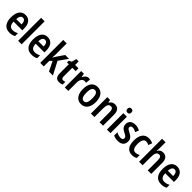

<svg xmlns="http://www.w3.org/2000/svg" viewBox="505 -2620 4491 4491"><g transform="rotate(45 2750.5 -375.0)"><path d="M249 -552C117 -552 42 -452 42 -268C42 -96 117 10 267 10C328 10 376 -1 421 -27V-123C373 -96 331 -84 280 -84C200 -84 160 -137 158 -242H446V-308C446 -456 376 -552 249 -552ZM251 -462C308 -462 336 -406 336 -327H159C164 -419 197 -462 251 -462Z M666 0V-760H550V0Z M980 -552C848 -552 773 -452 773 -268C773 -96 848 10 998 10C1059 10 1107 -1 1152 -27V-123C1104 -96 1062 -84 1011 -84C931 -84 891 -137 889 -242H1177V-308C1177 -456 1107 -552 980 -552ZM982 -462C1039 -462 1067 -406 1067 -327H890C895 -419 928 -462 982 -462Z M1397 -408V-760H1281V0H1397V-183L1452 -238L1570 0H1700L1532 -321L1690 -543H1563L1439 -362C1426 -342 1407 -312 1395 -289H1391C1395 -327 1397 -369 1397 -408Z M1946 -89C1909 -89 1892 -113 1892 -163V-449H2003V-543H1892V-660H1815L1783 -542L1717 -508V-449H1776V-156C1776 -38 1823 10 1911 10C1950 10 1983 2 2010 -12V-103C1989 -95 1966 -89 1946 -89Z M2330 -553C2273 -553 2230 -507 2205 -451H2199L2183 -543H2093V0H2209V-280C2209 -376 2256 -435 2318 -435C2338 -435 2354 -432 2367 -428L2380 -546C2363 -551 2346 -553 2330 -553Z M2850 -272C2850 -454 2765 -553 2635 -553C2489 -553 2418 -445 2418 -272C2418 -106 2494 10 2632 10C2780 10 2850 -108 2850 -272ZM2536 -272C2536 -394 2566 -456 2634 -456C2702 -456 2731 -394 2731 -272C2731 -151 2702 -86 2634 -86C2566 -86 2536 -152 2536 -272Z M3204 -553C3144 -553 3096 -524 3069 -471H3063L3048 -543H2957V0H3073V-268C3073 -397 3098 -452 3171 -452C3223 -452 3243 -411 3243 -331V0H3359V-360C3359 -490 3303 -553 3204 -553Z M3546 -753C3505 -753 3481 -731 3481 -685C3481 -640 3506 -618 3546 -618C3586 -618 3610 -640 3610 -685C3610 -731 3587 -753 3546 -753ZM3604 -543H3487V0H3604Z M4036 -155C4036 -240 3988 -281 3912 -321C3836 -360 3816 -374 3816 -409C3816 -441 3840 -461 3883 -461C3921 -461 3960 -446 3996 -425L4031 -513C3984 -539 3936 -553 3881 -553C3773 -553 3704 -497 3704 -403C3704 -320 3750 -276 3827 -238C3903 -201 3922 -181 3922 -148C3922 -109 3897 -88 3847 -88C3798 -88 3744 -106 3705 -131V-21C3746 -1 3795 10 3854 10C3970 10 4036 -49 4036 -155Z M4325 10C4372 10 4416 -3 4451 -26V-124C4415 -102 4376 -89 4335 -89C4266 -89 4230 -149 4230 -269C4230 -390 4266 -454 4334 -454C4365 -454 4397 -444 4428 -428L4461 -521C4426 -541 4381 -553 4329 -553C4188 -553 4111 -447 4111 -268C4111 -79 4188 10 4325 10Z M4667 -576V-760H4551V0H4667V-268C4667 -392 4692 -452 4766 -452C4815 -452 4837 -414 4837 -331V0H4953V-360C4953 -487 4899 -553 4797 -553C4739 -553 4691 -525 4666 -472H4659C4664 -501 4667 -537 4667 -576Z M5265 -552C5133 -552 5058 -452 5058 -268C5058 -96 5133 10 5283 10C5344 10 5392 -1 5437 -27V-123C5389 -96 5347 -84 5296 -84C5216 -84 5176 -137 5174 -242H5462V-308C5462 -456 5392 -552 5265 -552ZM5267 -462C5324 -462 5352 -406 5352 -327H5175C5180 -419 5213 -462 5267 -462Z"/></g></svg>

Font: Noto Sans Khmer Condensed SemiBold
Style: Regular
Weight: 600
Width: 3
Designer: Danh Hong and the Monotype Design Team
Foundry: Monotype Imaging Inc.
Version: Version 2.004